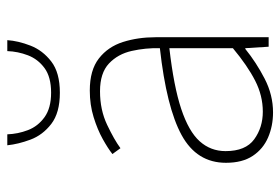

<svg xmlns="http://www.w3.org/2000/svg" viewBox="-141 -615 768 526"><g transform="rotate(-90 243.0 -352.0)"><path d="M198 12Q161 12 129.5 -1.5Q98 -15 79 -43.5Q60 -72 60 -117Q60 -197 136 -238.5Q212 -280 374 -298Q375 -337 366.5 -375Q358 -413 332 -437.5Q306 -462 256 -462Q205 -462 164 -442.5Q123 -423 100 -406L84 -428Q99 -440 125 -454.5Q151 -469 185 -479.5Q219 -490 258 -490Q314 -490 346 -465Q378 -440 391 -399Q404 -358 404 -310V0H378L374 -64H372Q335 -34 290.5 -11Q246 12 198 12ZM200 -16Q244 -16 285 -37Q326 -58 374 -98V-272Q269 -260 207.5 -239.5Q146 -219 119 -189Q92 -159 92 -118Q92 -63 124.5 -39.5Q157 -16 200 -16ZM252 -572Q197 -572 166.5 -595.5Q136 -619 123.5 -652.5Q111 -686 108 -716H138Q139 -687 149.5 -659.5Q160 -632 185 -614Q210 -596 252 -596Q295 -596 319.5 -614Q344 -632 354.5 -659.5Q365 -687 366 -716H396Q394 -686 381 -652.5Q368 -619 337.5 -595.5Q307 -572 252 -572Z"/></g></svg>

Font: Source Sans 3
Style: Regular
Weight: 200
Designer: Paul D. Hunt
Foundry: Adobe
Version: Version 3.046;hotconv 1.0.118;makeotfexe 2.5.65603